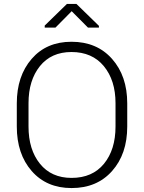

<svg xmlns="http://www.w3.org/2000/svg" viewBox="-20 -930 721 960"><path d="M616.2 -297.4Q616.2 -160.2 540.5 -75Q464.8 10.3 337.9 10.3Q212.9 10.3 138.4 -75Q64 -160.2 64 -297.4V-413.1Q64 -549.8 138.2 -635.5Q212.4 -721.2 337.4 -721.2Q464.4 -721.2 540.3 -635.5Q616.2 -549.8 616.2 -413.1ZM557.6 -414.1Q557.6 -528.3 499.3 -599.1Q440.9 -669.9 337.4 -669.9Q236.3 -669.9 179.4 -599.1Q122.6 -528.3 122.6 -414.1V-297.4Q122.6 -182.1 179.7 -111.3Q236.8 -40.5 337.9 -40.5Q441.9 -40.5 499.8 -111.1Q557.6 -181.6 557.6 -297.4ZM474.6 -800.8V-792H419.9L338.4 -874L257.3 -792H203.6V-802.2L314.5 -910.2H362.3Z"/></svg>

Font: Roboto Web
Style: Light
Weight: 300
Designer: Google
Version: Version 1.200310; 2013